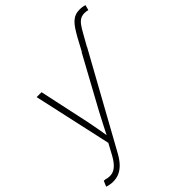

<svg xmlns="http://www.w3.org/2000/svg" viewBox="-268 -898 1257 1257"><g transform="rotate(-45 360.5 -269.5)"><path d="M499 -539.1 546.4 -627.4Q563.5 -657.7 578.6 -680.4Q593.8 -703.1 609.4 -717.5Q625 -731.9 643.3 -739Q661.6 -746.1 684.6 -746.1Q698.7 -746.1 711.4 -744.1Q724.1 -742.2 732.4 -739.3L722.7 -702.6Q716.3 -704.6 707.8 -705.8Q699.2 -707 691.9 -707Q670.4 -707 654.3 -698.7Q638.2 -690.4 623.3 -670.9Q608.4 -651.4 590.8 -618.7L545.9 -539.1ZM-12.2 197.3 4.4 158.7 19 160.2Q47.4 168.9 71.5 164.1Q95.7 159.2 117.2 138.7Q138.7 118.2 159.2 81.1L200.7 4.4L80.6 -539.1H126L202.6 -183.1Q211.4 -141.6 218.3 -100.1Q225.1 -58.6 231.9 -18.1H217.8Q238.8 -58.6 259.5 -100.1Q280.3 -141.6 302.7 -183.1L497.1 -539.1H546.9L195.3 97.2Q174.8 134.3 151.6 158.7Q128.4 183.1 101.8 195.1Q75.2 207 43.9 207Q28.3 207 14.2 204.3Q0 201.7 -12.2 197.3Z"/></g></svg>

Font: Inter 18pt ExtraLight
Style: Italic
Weight: 250
Italic angle: -9.3988°
Designer: Rasmus Andersson
Foundry: rsms
Version: Version 4.001;git-66647c0bb